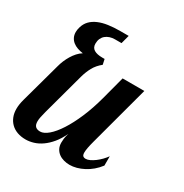

<svg xmlns="http://www.w3.org/2000/svg" viewBox="-170 -860 959 1002"><g transform="rotate(30 309.5 -358.5)"><path d="M76.7 -404.3Q81.1 -421.4 88.6 -439.5Q96.2 -457.5 106.2 -474.1Q116.2 -490.7 128.9 -504.9Q141.6 -519 156.7 -528.3Q138.7 -530.8 122.8 -536.4Q106.9 -542 95 -551.5Q83 -561 76.2 -574.7Q69.3 -588.4 69.3 -606Q69.3 -620.6 74.2 -636.7Q81.5 -661.6 98.1 -678.7Q114.7 -695.8 139.6 -706.5Q164.6 -717.3 197 -721.9Q229.5 -726.6 269 -726.6H318.8L305.2 -675.3H266.1Q249.5 -675.3 235.4 -670.7Q221.2 -666 210.7 -657.2Q200.2 -648.4 194.3 -635.3Q188.5 -622.1 188.5 -605Q188.5 -581.1 206.3 -570.3Q224.1 -559.6 256.3 -559.6H270L276.9 -528.3Q249 -505.9 233.9 -478.3Q218.8 -450.7 209.5 -417L141.1 -165.5Q135.7 -145.5 132.6 -130.1Q129.4 -114.7 129.4 -103Q129.4 -81.5 139.2 -72.3Q148.9 -63 167.5 -63Q189.5 -63 216.1 -85.7Q242.7 -108.4 269.5 -149.9Q296.4 -191.4 321.3 -249.5Q346.2 -307.6 365.2 -378.4L402.3 -518.6H533.2L436 -157.2Q422.4 -106.9 422.4 -84.5Q422.4 -69.8 428 -64.2Q433.6 -58.6 444.8 -58.6Q456.1 -58.6 469.7 -65.2Q483.4 -71.8 497.6 -82.3Q511.7 -92.8 524.7 -106.2Q537.6 -119.6 547.4 -133.3V-77.1Q531.2 -55.7 511.7 -39.3Q492.2 -22.9 471.2 -12Q450.2 -1 428.7 4.9Q407.2 10.7 387.2 10.7Q369.6 10.7 352.5 6.1Q335.4 1.5 322 -8.3Q308.6 -18.1 300.5 -33.2Q292.5 -48.3 292.5 -68.8Q292.5 -79.1 293.9 -92.5Q295.4 -106 301.8 -126.5Q284.2 -88.9 262.7 -63Q241.2 -37.1 217.5 -20.5Q193.8 -3.9 169.4 3.4Q145 10.7 122.6 10.7Q94.7 10.7 72.3 2.7Q49.8 -5.4 34.2 -20.5Q18.6 -35.6 10 -56.9Q1.5 -78.1 1.5 -104.5Q1.5 -130.9 10.3 -162.6Z"/></g></svg>

Font: Arian AMU Serif
Style: Bold Italic
Weight: 700
Italic angle: -15°
Designer: Ruben Hakobyan (Tarumian)
Foundry: Ruben Hakobyan (Tarumian)
Version: Version 1.002